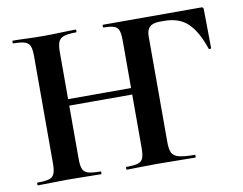

<svg xmlns="http://www.w3.org/2000/svg" viewBox="-71 -721 1036 817"><g transform="rotate(-10 447.5 -312.5)"><path d="M414 0Q412 0 412 -6Q412 -12 414 -12Q447.5 -12 464.2 -17Q481 -22 486.5 -37Q492 -52 492 -81V-544Q492 -573 486.9 -587.5Q481.8 -602 466.9 -607.5Q452 -613 421 -613Q419 -613 419 -619Q419 -625 421 -625H846Q855 -625 855 -616L857 -448Q857 -445 852 -444.5Q847 -444 846 -447Q821 -522 783.5 -559Q746 -596 680 -596H661Q631 -596 617.5 -583Q604 -570 604 -543V-85Q604 -55 611.3 -39.5Q618.6 -24 641.8 -18Q665 -12 710 -12Q712 -12 712 -6Q712 0 710 0Q676 0 636.5 -1Q597 -2 544 -2Q507.8 -2 473.9 -1Q440 0 414 0ZM30 0Q28 0 28 -6Q28 -12 30 -12Q64 -12 80.5 -17Q97 -22 103 -37Q109 -52 109 -81V-544Q109 -573 103.4 -587.5Q97.8 -602 81.3 -607.5Q64.9 -613 32 -613Q29 -613 29 -619Q29 -625 32 -625Q58 -625 91.1 -623.5Q124.1 -622 160 -622Q206 -622 240.7 -623.5Q275.5 -625 303 -625Q305 -625 305 -619Q305 -613 303 -613Q267.6 -613 249.8 -607Q232.1 -601 226.1 -586Q220 -571 220 -542V-81Q220 -52 226 -37Q232 -22 250 -17Q268 -12 303 -12Q305 -12 305 -6Q305 0 303 0Q274.3 0 240.1 -1Q206 -2 160 -2Q123.8 -2 89.9 -1Q56 0 30 0ZM161 -311V-339H547V-311Z"/></g></svg>

Font: Cormorant Infant Light
Style: Regular
Weight: 300
Designer: Christian Thalmann (Catharsis Fonts)
Foundry: Catharsis Fonts
Version: Version 4.001